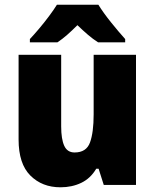

<svg xmlns="http://www.w3.org/2000/svg" viewBox="-20 -786 658 816"><path d="M558 -553V0H421L399 -69H389Q365 -28 325.5 -9Q286 10 237 10Q159 10 109 -40Q59 -90 59 -193V-553H240V-249Q240 -195 253 -166.5Q266 -138 297 -138Q347 -138 362.5 -180.5Q378 -223 378 -300V-553ZM398 -766Q419 -732 451.5 -691.5Q484 -651 512 -620V-606H397Q375 -620 354 -638Q333 -656 309 -679Q285 -655 265 -637.5Q245 -620 224 -606H107V-620Q124 -638 146 -664Q168 -690 188.5 -717.5Q209 -745 222 -766Z"/></svg>

Font: Noto Sans SemiCondensed Black
Style: Regular
Weight: 900
Width: 4
Designer: Monotype Design Team
Foundry: Monotype Imaging Inc.
Version: Version 2.013; ttfautohint (v1.8.4.7-5d5b)